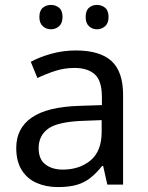

<svg xmlns="http://www.w3.org/2000/svg" viewBox="-20 -750 601 780"><path d="M288 -545Q386 -545 433 -502Q480 -459 480 -365V0H416L399 -76H395Q372 -47 347.5 -27.5Q323 -8 291.5 1Q260 10 215 10Q167 10 128.5 -7Q90 -24 68 -59.5Q46 -95 46 -149Q46 -229 109 -272.5Q172 -316 303 -320L394 -323V-355Q394 -422 365 -448Q336 -474 283 -474Q241 -474 203 -461.5Q165 -449 132 -433L105 -499Q140 -518 188 -531.5Q236 -545 288 -545ZM314 -259Q214 -255 175.5 -227Q137 -199 137 -148Q137 -103 164.5 -82Q192 -61 235 -61Q303 -61 348 -98.5Q393 -136 393 -214V-262ZM140 -681Q140 -707 154 -718.5Q168 -730 187 -730Q206 -730 220 -718.5Q234 -707 234 -681Q234 -656 220 -643.5Q206 -631 187 -631Q168 -631 154 -643.5Q140 -656 140 -681ZM328 -681Q328 -707 341.5 -718.5Q355 -730 374 -730Q393 -730 407 -718.5Q421 -707 421 -681Q421 -656 407 -643.5Q393 -631 374 -631Q355 -631 341.5 -643.5Q328 -656 328 -681Z"/></svg>

Font: Noto Sans Ambassadori
Style: Regular
Weight: 400
Designer: Monotype Design Team
Foundry: Monotype Imaging Inc.
Version: Version 2.013